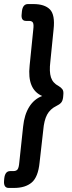

<svg xmlns="http://www.w3.org/2000/svg" viewBox="-30 -788 353 946"><path d="M134 -768Q190 -768 216 -741.5Q242 -715 234 -643L218 -484Q212 -435 221 -407Q230 -379 259 -364Q271 -357 277.5 -348Q284 -339 282 -321L281 -309Q279 -291 271 -282Q263 -273 248 -266Q217 -251 202 -223Q187 -195 183 -146L165 13Q158 84 126.5 111Q95 138 39 138H13Q-13 138 -10 102L-9 91Q-5 55 20 55H35Q51 55 57 46Q63 37 65 13L84 -165Q90 -223 114 -261.5Q138 -300 178 -315Q103 -347 116 -465L134 -643Q137 -667 132.5 -676Q128 -685 113 -685H98Q72 -685 77 -721L78 -732Q82 -768 108 -768Z"/></svg>

Font: Asap Semi Expanded Semi Expanded SemiBold
Style: Italic
Weight: 600
Width: 6
Italic angle: -6°
Designer: Pablo Cosgaya
Foundry: Omnibus-Type
Version: Version 3.001; ttfautohint (v1.8.4.7-5d5b)